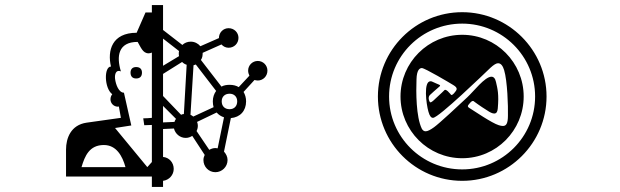

<svg xmlns="http://www.w3.org/2000/svg" viewBox="-20 -769 2440 756"><path d="M301 -111C314 -155 332 -198 389 -198C438 -198 462 -155 474 -111ZM468 -404C448 -404 436 -435 433 -459C431 -477 437 -496 456 -488C438 -547 445 -604 522 -604C534 -584 542 -559 565 -559C569 -559 574 -560 578 -562V-305C568 -304 556 -303 544 -303L548 -276C557 -276 567 -277 578 -277V-131L560 -111L433 -265L497 -275ZM673 -301C670 -297 668 -293 667 -289L622 -287V-352ZM754 -253C757 -259 759 -266 759 -274C759 -279 758 -284 756 -289L833 -326C841 -317 850 -311 862 -307L837 -185C834 -185 831 -186 828 -186C819 -186 811 -183 804 -179ZM684 -558C684 -555 684 -551 685 -548L622 -510V-617L685 -568C684 -565 684 -561 684 -558ZM622 -478 697 -525C702 -520 708 -516 715 -514L704 -320C700 -320 697 -319 693 -317L622 -391ZM818 -370C818 -362 819 -354 821 -347L741 -310C738 -313 734 -315 730 -317L742 -512C745 -513 748 -514 751 -515L831 -411C823 -400 818 -386 818 -370ZM853 -370C853 -388 865 -400 884 -400C902 -400 914 -388 914 -370C914 -351 902 -339 884 -339C865 -339 853 -351 853 -370ZM516 -505C502 -505 494 -497 494 -483C494 -468 502 -460 516 -460C531 -460 539 -468 539 -483C539 -497 531 -505 516 -505ZM622 -57C646 -60 664 -80 664 -104C664 -129 646 -149 622 -151V-261L665 -263C670 -242 689 -226 711 -226C721 -226 729 -229 737 -234L786 -159C783 -153 781 -146 781 -139C781 -112 802 -91 828 -91C854 -91 876 -112 876 -139C876 -152 870 -163 862 -172L889 -304C925 -307 949 -332 949 -370C949 -384 945 -397 939 -407L982 -454C986 -453 991 -452 995 -452C1016 -452 1033 -469 1033 -491C1033 -512 1016 -529 995 -529C974 -529 957 -512 957 -491C957 -484 959 -477 962 -471L920 -426C910 -432 898 -435 884 -435C872 -435 861 -433 852 -428L771 -533C777 -541 778 -551 778 -561L852 -594C859 -586 869 -581 880 -581C902 -581 919 -598 919 -620C919 -641 902 -658 880 -658C859 -658 842 -641 842 -619L769 -587C760 -598 746 -605 731 -605C718 -605 706 -600 698 -592L622 -651V-749H578V-720H553L518 -640C421 -640 402 -570 417 -507C389 -507 390 -422 422 -398C418 -393 415 -386 415 -378C415 -362 428 -349 444 -349C445 -349 447 -349 448 -350L456 -305L321 -286C259 -277 240 -225 240 -180V-74H578V-33H622Z M1765 -434C1785 -422 1779 -415 1768 -402C1757 -390 1755 -397 1755 -397C1755 -397 1753 -400 1743 -410C1733 -419 1730 -414 1730 -414C1730 -414 1715 -399 1694 -380C1684 -370 1678 -366 1675 -366C1672 -366 1671 -370 1669 -375C1665 -390 1674 -396 1674 -396C1674 -396 1701 -421 1710 -428C1719 -435 1707 -435 1683 -447C1680 -449 1677 -449 1675 -449C1647 -449 1658 -360 1667 -329C1672 -311 1678 -305 1685 -305C1707 -305 1887 -479 1911 -502C1924 -514 1934 -520 1941 -520C1953 -520 1960 -509 1965 -493C1978 -450 1981 -350 1980 -314C1980 -282 1973 -273 1960 -273C1956 -273 1950 -274 1944 -276C1917 -284 1846 -333 1831 -342C1817 -350 1822 -353 1831 -364C1842 -377 1847 -369 1847 -369C1847 -369 1871 -351 1897 -335C1910 -326 1919 -322 1926 -322C1936 -322 1939 -331 1940 -342C1945 -398 1939 -420 1933 -446C1930 -461 1923 -467 1915 -467C1889 -467 1845 -409 1820 -386C1787 -355 1710 -283 1689 -268C1675 -258 1664 -252 1656 -252C1650 -252 1645 -255 1641 -262C1618 -309 1618 -407 1620 -457C1621 -493 1632 -501 1641 -501C1653 -501 1752 -442 1765 -434ZM1512 -389C1512 -548 1641 -676 1800 -676C1958 -676 2087 -548 2087 -389C2087 -230 1958 -102 1800 -102C1641 -102 1512 -230 1512 -389ZM1557 -389C1557 -255 1666 -146 1800 -146C1934 -146 2042 -255 2042 -389C2042 -523 1934 -632 1800 -632C1666 -632 1557 -523 1557 -389ZM1468 -389C1468 -206 1616 -57 1800 -57C1983 -57 2132 -206 2132 -389C2132 -572 1983 -721 1800 -721C1616 -721 1468 -572 1468 -389Z"/></svg>

Font: CryptoKit_GRILLE 1.4
Style: Regular
Weight: 400
Monospace: yes
Designer: Oceane Juvin
Foundry: http://www.head-geneve.ch
Version: Version 1.004